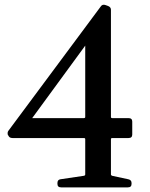

<svg xmlns="http://www.w3.org/2000/svg" viewBox="-20 -809 648 829"><path d="M465 -213Q459 -213 459 -208V-56Q459 -52 464 -50L534 -35Q548 -32 548 -19V-15Q548 0 532 0H244Q228 0 228 -15V-19Q228 -33 241 -35L342 -50Q348 -51 348 -56V-208Q348 -213 342 -213H34Q20 -213 16 -224L14 -226Q11 -237 16 -244L415 -781Q422 -792 436 -787L447 -783Q459 -778 459 -767V-304Q459 -299 465 -299H535Q551 -299 551 -284V-228Q551 -213 535 -213ZM342 -299Q348 -299 348 -304V-612L119 -299Z"/></svg>

Font: Caslon OS
Style: Regular
Weight: 400
Designer: Alfredo Marco Pradil
Foundry: Hanken Design Co.
Version: Version 1.000;PS 001.000;hotconv 1.0.88;makeotf.lib2.5.64775